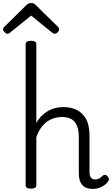

<svg xmlns="http://www.w3.org/2000/svg" viewBox="-62 -1220 733 1257"><path d="M546 17Q523 17 505.5 10.5Q488 4 476.5 -9Q465 -22 459.5 -41Q454 -60 454 -84V-326Q454 -386 428.5 -420Q403 -454 343 -454Q319 -454 294.5 -447Q270 -440 247.5 -424.5Q225 -409 207 -384Q189 -359 176 -322V-7Q176 4 167 9.5Q158 15 141 15Q123 15 114.5 9.5Q106 4 106 -7V-931Q106 -942 114.5 -947.5Q123 -953 141 -953Q158 -953 167 -947.5Q176 -942 176 -931V-415Q191 -442 210.5 -461.5Q230 -481 253 -494Q276 -507 301.5 -513Q327 -519 353 -519Q403 -519 441 -500Q479 -481 501.5 -440.5Q524 -400 524 -334V-95Q524 -78 528 -67Q532 -56 540.5 -50.5Q549 -45 561 -45Q571 -45 579.5 -48Q588 -51 596 -57Q604 -63 612 -71Q619 -77 627 -75.5Q635 -74 642 -65Q650 -57 651 -49Q652 -41 646 -32Q635 -17 619 -6Q603 5 584 11Q565 17 546 17ZM-13 -999Q-21 -999 -31.5 -1008.5Q-42 -1018 -42 -1027Q-42 -1030 -41 -1034Q-40 -1038 -36 -1042L107 -1183Q114 -1190 121 -1195Q128 -1200 142 -1200Q156 -1200 163 -1195Q170 -1190 176 -1183L320 -1042Q324 -1038 324.5 -1034Q325 -1030 325 -1027Q325 -1018 315.5 -1008.5Q306 -999 297 -999Q291 -999 286.5 -1001.5Q282 -1004 276 -1009L142 -1118L8 -1010Q2 -1004 -2.5 -1001.5Q-7 -999 -13 -999Z"/></svg>

Font: Playwrite US Modern Light
Style: Regular
Weight: 300
Designer: Veronika Burian, José Scaglione
Foundry: TypeTogether
Version: Version 1.003